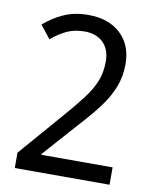

<svg xmlns="http://www.w3.org/2000/svg" viewBox="-82 -787 684 850"><g transform="rotate(10 260.0 -362.0)"><path d="M469 0H43V-69L213 -265Q262 -321 294.5 -364Q327 -407 342.5 -446.5Q358 -486 358 -534Q358 -588 327 -618.5Q296 -649 244 -649Q199 -649 165 -633.5Q131 -618 95 -588L49 -646Q90 -682 138 -703Q186 -724 246 -724Q339 -724 392.5 -673.5Q446 -623 446 -538Q446 -482 427 -433.5Q408 -385 372 -337.5Q336 -290 286 -236L149 -82V-78H469Z"/></g></svg>

Font: Noto Sans Hebrew SemiCondensed
Style: Regular
Weight: 400
Width: 4
Designer: Monotype Design Team
Foundry: Monotype Imaging Inc.
Version: Version 2.004; ttfautohint (v1.8.4.7-5d5b)